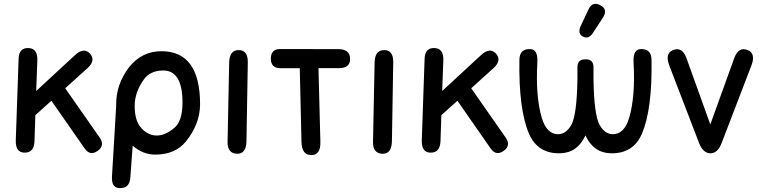

<svg xmlns="http://www.w3.org/2000/svg" viewBox="-20 -770 3924 992"><path d="M104.5 18.6Q59.6 16.6 61.5 -45.9L76.2 -466.8Q78.1 -525.9 130.9 -521.5Q174.8 -517.6 172.9 -458.5L167 -299.8L367.2 -484.9Q412.1 -526.4 443.4 -494.6Q477.5 -458.5 431.6 -417.5L316.9 -314L495.1 -59.1Q523.4 -18.6 484.9 9.3Q445.3 37.6 417 -3.4L245.6 -249.5L162.6 -174.8L158.2 -41.5Q156.2 21 104.5 18.6Z M816.4 -505.4Q1013.7 -503.9 1013.7 -231Q1013.2 -127.4 938.5 -36.6Q883.3 28.8 781.7 28.8Q718.8 28.8 665.5 -17.1L653.3 148.9Q648.9 206.1 593.8 201.7Q555.2 198.2 558.6 141.1L579.6 -212.4Q579.6 -216.3 580.1 -219.7Q580.1 -225.1 580.1 -231Q580.1 -334 645.5 -420.9Q711.9 -506.3 816.4 -505.4ZM820.3 -405.8Q756.3 -404.3 724.6 -361.3Q675.8 -294.9 675.8 -222.2Q675.8 -145 710.9 -107.4Q745.6 -69.8 790 -69.8Q834 -69.8 880.9 -109.4Q922.9 -144.5 922.9 -240.7Q922.9 -408.2 820.3 -405.8Z M1214.8 -511.2Q1261.2 -510.3 1260.3 -447.8L1253.4 -41.5Q1252.4 24.4 1206.5 24.4Q1154.3 23.9 1155.8 -37.6L1164.1 -447.3Q1165.5 -512.2 1214.8 -511.2Z M1379.4 -463.9Q1378.4 -516.6 1426.3 -516.6L1727.1 -516.1Q1786.6 -516.1 1788.6 -469.7Q1791.5 -418 1731.9 -418Q1678.7 -418 1625.5 -418L1635.3 -36.1Q1637.2 31.7 1587.4 31.2Q1539.6 31.2 1537.6 -36.6L1528.8 -417.5H1429.2Q1381.3 -417.5 1379.4 -463.9Z M1966.3 -511.2Q2012.7 -510.3 2011.7 -447.8L2004.9 -41.5Q2003.9 24.4 1958 24.4Q1905.8 23.9 1907.2 -37.6L1915.5 -447.3Q1917 -512.2 1966.3 -511.2Z M2202.1 18.6Q2157.2 16.6 2159.2 -45.9L2173.8 -466.8Q2175.8 -525.9 2228.5 -521.5Q2272.5 -517.6 2270.5 -458.5L2264.6 -299.8L2464.8 -484.9Q2509.8 -526.4 2541 -494.6Q2575.2 -458.5 2529.3 -417.5L2414.6 -314L2592.8 -59.1Q2621.1 -18.6 2582.5 9.3Q2543 37.6 2514.6 -3.4L2343.3 -249.5L2260.3 -174.8L2255.9 -41.5Q2253.9 21 2202.1 18.6Z M2990.2 -582Q2962.9 -598.1 2980.5 -636.2L3020.5 -721.2Q3041 -766.1 3084 -741.7Q3122.1 -719.7 3094.7 -678.2L3043 -599.1Q3019.5 -564.5 2990.2 -582ZM3288.6 -516.1Q3345.2 -519.5 3346.2 -461.4Q3350.6 -204.1 3296.4 -78.6Q3251.5 24.4 3136.2 22Q3046.4 20 3004.9 -70.3Q2963.4 20 2873.5 22Q2758.3 24.4 2713.4 -78.6Q2659.2 -204.1 2663.6 -461.4Q2664.6 -519.5 2721.2 -516.1Q2759.8 -514.2 2756.3 -447.8Q2746.6 -272 2778.8 -162.6Q2804.7 -74.2 2866.7 -76.7Q2905.3 -78.6 2931.2 -123.5Q2960.4 -174.8 2963.4 -360.4Q2962.9 -390.6 2963.4 -423.3Q2963.9 -464.4 3004.4 -463.4Q3004.4 -463.4 3004.9 -463.4H3005.4Q3045.9 -464.4 3046.4 -423.3Q3046.9 -390.6 3046.4 -360.4Q3049.3 -174.8 3078.6 -123.5Q3104.5 -78.6 3143.1 -76.7Q3205.1 -74.2 3231 -162.6Q3263.2 -272 3253.4 -447.8Q3250 -514.2 3288.6 -516.1Z M3456.1 -510.7Q3504.4 -531.2 3526.9 -469.2L3649.9 -127L3773.4 -469.2Q3795.9 -531.2 3844.2 -510.7Q3885.7 -493.2 3862.3 -431.6L3708.5 -31.2Q3688 22 3650.9 22Q3612.8 22 3591.8 -31.2L3438 -431.6Q3414.6 -493.2 3456.1 -510.7Z"/></svg>

Font: Comic Relief
Style: Regular
Weight: 400
Designer: Jeff Davis
Foundry: Loudifier
Version: Version 1.0